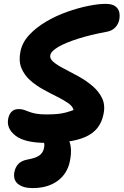

<svg xmlns="http://www.w3.org/2000/svg" viewBox="-20 -730 639 993"><path d="M219.2 9Q108.2 9 60.3 -28.3Q12.4 -65.6 22.4 -116Q26.8 -139.2 40.1 -152.5Q53.4 -165.8 76.4 -165.8Q92 -165.8 104.1 -161.7Q116.2 -157.6 130.3 -152Q144.4 -146.4 165.4 -142.3Q186.4 -138.2 218.8 -138.2Q251.6 -138.2 275.6 -140.4Q299.6 -142.6 319.7 -148Q339.8 -153.4 360.4 -160.8Q356.8 -179.8 332.9 -196.5Q309 -213.2 274.4 -230.3Q239.8 -247.4 202.8 -267.8Q165.8 -288.2 135.7 -315Q105.6 -341.8 90.7 -378.2Q75.8 -414.6 85.6 -462.8Q94.8 -510.4 131.1 -549.3Q167.4 -588.2 218.8 -618.4Q270.2 -648.6 327 -668.7Q383.8 -688.8 436.1 -699.4Q488.4 -710 525.4 -710Q558.6 -710 575.2 -698.4Q591.8 -686.8 596.4 -668.1Q601 -649.4 596.6 -627.4Q592 -604.6 575.3 -587.2Q558.6 -569.8 527.8 -564.8Q446 -549.6 382.6 -529.4Q319.2 -509.2 281.7 -487.4Q244.2 -465.6 240 -444.4Q236.4 -426.2 257.1 -409Q277.8 -391.8 312.4 -374.2Q347 -356.6 385.8 -335.1Q424.6 -313.6 457.3 -286.2Q490 -258.8 507.6 -223.2Q525.2 -187.6 515.4 -140Q507 -97.2 483.9 -68.3Q460.8 -39.4 423.3 -22.6Q385.8 -5.8 334.7 1.6Q283.6 9 219.2 9ZM149 242.8Q99 242.8 72.8 221.2Q46.6 199.6 54.6 158.4Q60 132.8 76.2 116.6Q92.4 100.4 124.6 94.6Q165 87.4 183.6 74Q202.2 60.6 207.6 36.2Q210.8 19.6 208.4 11.2Q206 2.8 202.1 -2.1Q198.2 -7 195.6 -12.6Q193 -18.2 195 -29Q196 -40 209.2 -49.7Q222.4 -59.4 246.6 -59.4Q304 -59.4 330.5 -15.7Q357 28 341.4 103.6Q328.6 168.4 277.7 205.6Q226.8 242.8 149 242.8Z"/></svg>

Font: Shantell Sans Light
Style: Italic
Weight: 300
Italic angle: -11°
Designer: Stephen Nixon, Anya Danilova, Shantell Martin
Foundry: Arrow Type
Version: Version 1.008;[ac192a2d6]